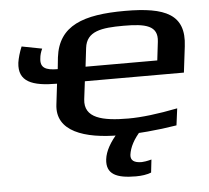

<svg xmlns="http://www.w3.org/2000/svg" viewBox="-50 -547 854 784"><g transform="rotate(-5 377.5 -155.5)"><path d="M476 183C500 183 521 180 539 173L545 120C526 125 512 127 505 127C473 127 459 116 461 94C465 63 482 30 513 -3H419C385 34 365 70 361 103C354 164 397 183 476 183ZM490 -494C319 -494 217 -458 201 -329L196 -281C146 -281 124 -293 129 -331C130 -344 134 -357 140 -370L57 -386C47 -362 41 -340 38 -321C29 -244 86 -222 188 -222L178 -138C164 -28 281 10 423 10C500 10 579 3 659 -10L668 -79C587 -63 520 -55 466 -55C360 -55 284 -72 293 -149L302 -222H708L721 -329C737 -458 656 -494 490 -494ZM479 -434C569 -434 621 -423 613 -357L604 -281H310L319 -357C327 -425 388 -434 479 -434Z"/></g></svg>

Font: Gamestation Extended
Style: Italic
Weight: 400
Width: 7
Designer: Jonas Hecksher
Foundry: Jonas Hecksher, Playtypeª, e-types AS
Version: Version 1.003